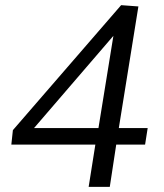

<svg xmlns="http://www.w3.org/2000/svg" viewBox="-20 -723 638 745"><path d="M24 -162 30 -218 450 -703 517 -698 441 -226H553L543 -162H431L406 2H324L350 -162ZM112 -226H362L420 -584Z"/></svg>

Font: Georama
Style: Italic
Weight: 400
Italic angle: -9°
Designer: Jean-Baptiste Levee
Foundry: Production Type
Version: Version 1.000